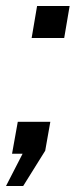

<svg xmlns="http://www.w3.org/2000/svg" viewBox="-50 -510 257 637"><path d="M-30 107 25 0H-10L9 -106H117L100 -10L27 107ZM73 -490H181L163 -384H55Z"/></svg>

Font: Cabin
Style: Italic
Weight: 400
Italic angle: -7°
Designer: Pablo Impallari
Foundry: Pablo Impallari. http://www.impallari.com Igino Marini. http://www.ikern.com
Version: Version 2.200